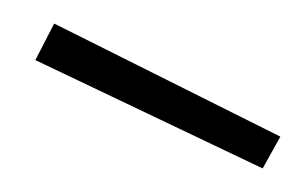

<svg xmlns="http://www.w3.org/2000/svg" viewBox="-20 -752 258 163"><path d="M26 -732 10 -701 203 -609 218 -636Z"/></svg>

Font: TitilliumText22L
Style: 1 wt
Weight: 100
Designer: Campivisivi
Foundry: Campivisivi
Version: 1.000